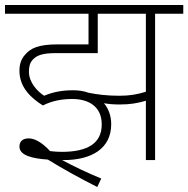

<svg xmlns="http://www.w3.org/2000/svg" viewBox="-20 -642 755 770"><path d="M270 -245C334 -245 388 -216 388 -143C388 -69 334 -33 228 -33C213 -33 197 -34 181 -36C150 -69 121 -87 95 -87C68 -87 58 -72 58 -54C58 -18 112 -6 172 -2C230 34 299 72 370 108L386 74C330 51 276 25 229 0H235C347 0 426 -46 426 -144C426 -176 416 -205 397 -228C419 -224 440 -223 461 -223C501 -223 532 -228 565 -238V0H602V-587H715V-622H0V-587H335V-464H212C134 -464 103 -449 80 -422C66 -406 58 -387 58 -358C58 -292 104 -249 152 -219C189 -238 229 -245 270 -245ZM459 -258C408 -258 371 -263 335 -270C316 -277 295 -280 273 -280C223 -280 188 -271 157 -258C129 -276 96 -312 96 -354C96 -374 100 -390 110 -401C127 -421 152 -429 205 -429H372V-587H565V-274C529 -263 499 -258 459 -258Z"/></svg>

Font: Noto Sans Devanagari UI ExtraLight
Style: Regular
Weight: 200
Designer: Jelle Bosma - Monotype Design Team
Foundry: Monotype Imaging Inc.
Version: Version 2.003